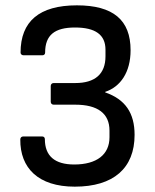

<svg xmlns="http://www.w3.org/2000/svg" viewBox="-20 -687 581 719"><path d="M260 12C405 12 484 -57 484 -182C484 -264 449 -315 374 -341V-343C431 -362 469 -416 469 -499C469 -612 404 -667 268 -667C127 -667 57 -607 57 -490C57 -484 62 -480 68 -480H139C145 -480 149 -484 149 -490C149 -556 185 -584 261 -584C337 -584 375 -557 375 -501V-476C375 -410 336 -376 262 -376H181C174 -376 170 -371 170 -365V-306C170 -300 174 -295 181 -295H262C346 -295 390 -262 390 -198V-173C390 -108 342 -71 258 -71C185 -71 148 -103 148 -166C148 -172 144 -176 138 -176H67C61 -176 56 -172 56 -165C55 -58 123 12 260 12Z"/></svg>

Font: Sofia Sans Cond SemiBold
Style: Regular
Weight: 600
Width: 3
Designer: Botio Nikoltchev, Ani Petrova
Foundry: lettersoup
Version: Version 4.100